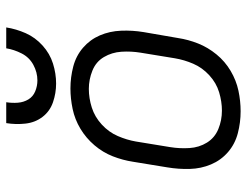

<svg xmlns="http://www.w3.org/2000/svg" viewBox="-108 -676 792 616"><g transform="rotate(-90 288.0 -368.0)"><path d="M239 8Q272 8 305 1Q338 -6 368.5 -24Q399 -42 421.5 -69.5Q444 -97 456.5 -128.5Q469 -160 474 -193L493 -303Q499 -339 497.5 -375.5Q496 -412 482.5 -443.5Q469 -475 443 -497.5Q417 -520 382.5 -529Q348 -538 312 -538Q280 -538 246.5 -531Q213 -524 183 -506Q153 -488 130 -461Q107 -434 94.5 -402Q82 -370 77 -337L59 -227Q53 -191 54 -155Q55 -119 68.5 -87Q82 -55 108 -32.5Q134 -10 168.5 -1Q203 8 239 8ZM241 -52Q210 -52 182 -63.5Q154 -75 138.5 -100Q123 -125 121 -156Q119 -187 124 -218L142 -328Q147 -357 159.5 -386Q172 -415 196.5 -437.5Q221 -460 251 -469.5Q281 -479 311 -479Q341 -479 369.5 -467.5Q398 -456 413 -430.5Q428 -405 430 -374.5Q432 -344 427 -313L409 -203Q404 -173 391.5 -144Q379 -115 354.5 -92.5Q330 -70 300 -61Q270 -52 241 -52ZM328 -584Q360 -584 392 -594Q424 -604 450 -627.5Q476 -651 489.5 -681.5Q503 -712 508 -744H441Q437 -719 424.5 -694.5Q412 -670 388 -657Q364 -644 338 -644Q320 -644 303 -651Q286 -658 277 -673Q268 -688 266.5 -706.5Q265 -725 268 -744H201Q196 -713 199.5 -682Q203 -651 221 -627.5Q239 -604 268 -594Q297 -584 328 -584Z"/></g></svg>

Font: Iosevka Sparkle Light Oblique
Style: Regular
Weight: 300
Italic angle: -9°
Designer: Belleve Invis
Foundry: Belleve Invis
Version: Version 4.5.0; ttfautohint (v1.8.3)